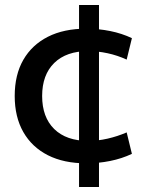

<svg xmlns="http://www.w3.org/2000/svg" viewBox="-20 -645 611 770"><path d="M326 10Q236 10 172 -22.5Q108 -55 73.5 -115.5Q39 -176 39 -260Q39 -345 73.5 -405Q108 -465 172 -497.5Q236 -530 326 -530Q375 -530 422 -520.5Q469 -511 509 -492L488 -406Q451 -423 411.5 -431.5Q372 -440 334 -440Q246 -440 197.5 -392.5Q149 -345 149 -260Q149 -175 197.5 -127.5Q246 -80 334 -80Q372 -80 411.5 -89Q451 -98 488 -114L509 -28Q469 -9 422 0.5Q375 10 326 10ZM297 105V-625H377V105Z"/></svg>

Font: M PLUS 1 Medium
Style: Regular
Weight: 500
Designer: Coji Morishita
Foundry: UNDERFOREST DESIGN
Version: Version 1.001